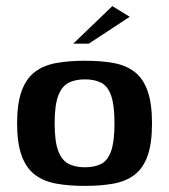

<svg xmlns="http://www.w3.org/2000/svg" viewBox="-20 -603 555 629"><path d="M258 6Q205 6 164 -1.5Q123 -9 94.5 -30.5Q66 -52 51 -93Q36 -134 36 -199Q36 -264 51 -305Q66 -346 94.5 -367.5Q123 -389 164 -396.5Q205 -404 258 -404Q312 -404 352.5 -396.5Q393 -389 421 -367.5Q449 -346 463.5 -305Q478 -264 478 -199Q478 -133 463.5 -92.5Q449 -52 421 -30.5Q393 -9 352 -1.5Q311 6 258 6ZM258 -55Q290 -55 311.5 -66Q333 -77 344 -108Q355 -139 355 -199Q355 -259 344 -290Q333 -321 311.5 -332Q290 -343 258 -343Q227 -343 205 -332Q183 -321 171 -290Q159 -259 159 -199Q159 -139 171 -108Q183 -77 205 -66Q227 -55 258 -55ZM220 -460 348 -583 405 -548 271 -460Z"/></svg>

Font: Genos SemiBold
Style: Regular
Weight: 600
Designer: Robert E. Leuschke
Foundry: Robert E. Leuschke
Version: Version 1.010